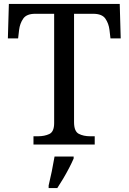

<svg xmlns="http://www.w3.org/2000/svg" viewBox="-20 -734 653 975"><path d="M150 0V-42H173Q206 -42 230.5 -53.5Q255 -65 255 -109V-664H159Q115 -664 98 -639.5Q81 -615 77 -582L72 -539H20L25 -714H588L593 -539H541L536 -582Q532 -615 515 -639.5Q498 -664 453 -664H356V-114Q356 -67 380 -54.5Q404 -42 438 -42H461V0ZM227 208Q235 175 243 136Q251 97 257 61H354V71Q345 92 331 119Q317 146 301 173Q285 200 271 221H227Z"/></svg>

Font: Noto Serif Khojki
Style: Regular
Weight: 400
Designer: Juan Bruce
Version: Version 2.002